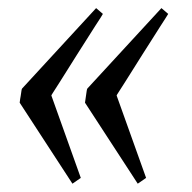

<svg xmlns="http://www.w3.org/2000/svg" viewBox="-20 -454 471 471"><path d="M28.3 -202.1Q29.3 -211.4 30.8 -218.8Q31.7 -225.1 32.5 -230.5Q33.2 -235.8 34.2 -236.8L215.8 -434.1L232.4 -419.9L227.1 -411.1Q221.7 -402.8 212.6 -388.7Q203.6 -374.5 192.1 -356.4Q180.7 -338.4 168.7 -319.6Q156.7 -300.8 145.5 -282.7Q134.3 -264.6 125.2 -250.5Q116.2 -236.3 110.8 -228Q105.5 -219.7 106 -219.7L178.2 -17.6L157.7 -3.4ZM188.5 -202.1Q189.5 -211.4 190.9 -218.8Q191.9 -225.1 192.6 -230.5Q193.4 -235.8 194.3 -236.8L376 -434.1L392.6 -419.9L387.2 -411.1Q381.8 -402.8 372.8 -388.7Q363.8 -374.5 352.3 -356.4Q340.8 -338.4 328.9 -319.6Q316.9 -300.8 305.7 -282.7Q294.4 -264.6 285.4 -250.5Q276.4 -236.3 271 -228Q265.6 -219.7 266.1 -219.7L338.4 -17.6L317.9 -3.4Z"/></svg>

Font: Gentium Plus Phon
Style: Italic
Weight: 400
Italic angle: -8°
Designer: J. Victor Gaultney, Annie Olsen, Iska Routamaa, Becca Hirsbrunner
Foundry: SIL International
Version: Version 5.000